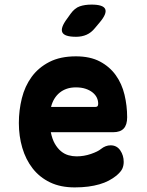

<svg xmlns="http://www.w3.org/2000/svg" viewBox="-20 -805 640 835"><path d="M461 -173Q488 -173 503 -151Q518 -129 518 -101Q518 -85 512 -71.5Q506 -58 486 -41Q471 -29 453 -19.5Q435 -10 412.5 -3.5Q390 3 363.5 6.5Q337 10 305 10Q243 10 197.5 -12Q152 -34 122 -72.5Q92 -111 77 -162Q62 -213 62 -270Q62 -325 75 -377.5Q88 -430 117.5 -470.5Q147 -511 194.5 -535.5Q242 -560 310 -560Q372 -560 414.5 -537.5Q457 -515 483.5 -478Q510 -441 521.5 -393Q533 -345 533 -295Q533 -262 518 -246Q503 -230 472 -230H201Q207 -200 218.5 -180Q230 -160 245 -147.5Q260 -135 277.5 -130Q295 -125 313 -125Q345 -125 375.5 -135.5Q406 -146 419 -157Q429 -165 439.5 -169Q450 -173 461 -173ZM202 -340H395Q401 -340 404 -343Q407 -346 407 -354Q407 -368 401 -380.5Q395 -393 382.5 -403Q370 -413 352 -419Q334 -425 310 -425Q288 -425 270.5 -419Q253 -413 239.5 -402Q226 -391 216.5 -375.5Q207 -360 202 -340ZM311 -645Q260 -645 251 -664.5Q242 -684 272 -724L287 -745Q305 -770 327 -777.5Q349 -785 378 -785Q429 -785 437.5 -765.5Q446 -746 414 -708L393 -683Q377 -663 356.5 -654Q336 -645 311 -645Z"/></svg>

Font: Maple Mono NL ExtraBold
Style: Regular
Weight: 800
Monospace: yes
Designer: subframe7536
Version: Version 7.000